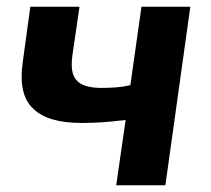

<svg xmlns="http://www.w3.org/2000/svg" viewBox="-20 -550 627 570"><path d="M195 -386 216 -530H70L48 -369C38 -303 48 -255 79 -227C109 -198 157 -185 223 -185C266 -185 303 -188 336 -192C342 -192 347 -193 353 -194L325 0H471L545 -530H400L367 -297C366 -297 364 -297 362 -296C340 -291 312 -289 280 -289C245 -289 220 -297 208 -311C194 -325 190 -350 195 -386Z"/></svg>

Font: Cheyenne Sans
Style: Bold Italic
Weight: 700
Italic angle: -8.13011°
Designer: The Public Sans project authors (U.S. Web Design System), Libre Franklin designed by Pablo Impallari and Rodrigo Fuenzal
Foundry: The Cheyenne Sans Project Authors
Version: Version 2.007